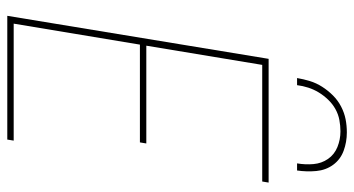

<svg xmlns="http://www.w3.org/2000/svg" viewBox="-248 -748 995 540"><g transform="rotate(90 250.0 -477.5)"><path d="M24 0 145 -735H493L490 -717H162L108 -391H383L380 -373H105L46 -18H375L372 0ZM199 -815Q202 -833 207.5 -851Q213 -869 223.5 -885.5Q234 -902 248 -916Q262 -930 279.5 -939Q297 -948 315 -951.5Q333 -955 352 -955Q379 -955 403.5 -946Q428 -937 443 -916.5Q458 -896 460.5 -869Q463 -842 459 -815H439Q443 -838 441 -861Q439 -884 426.5 -902Q414 -920 393 -928.5Q372 -937 349 -937Q333 -937 317 -934Q301 -931 286.5 -923Q272 -915 260 -902.5Q248 -890 239.5 -876Q231 -862 226 -846.5Q221 -831 219 -815Z"/></g></svg>

Font: Iosevka Curly Thin Oblique
Style: Regular
Weight: 100
Italic angle: -9°
Monospace: yes
Designer: Belleve Invis
Foundry: Belleve Invis
Version: Version 11.1.0; ttfautohint (v1.8.3)